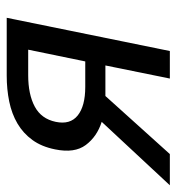

<svg xmlns="http://www.w3.org/2000/svg" viewBox="-37 -529 526 572"><g transform="rotate(-90 226.0 -243.0)"><path d="M278 0 317 -192H227H226L53 0H-40L149 -203Q105 -217 80 -250.5Q55 -284 67 -342Q75 -382 95 -409.5Q115 -437 144 -454Q173 -471 209.5 -478.5Q246 -486 287 -486H459L360 0ZM253 -252H329L364 -422H288Q231 -422 194.5 -402.5Q158 -383 149 -340Q140 -297 168 -274.5Q196 -252 253 -252Z"/></g></svg>

Font: mr_Source Sans Pro
Style: Italic
Weight: 400
Italic angle: -11°
Designer: Paul D. Hunt
Foundry: Adobe Systems Incorporated
Version: Version 1.036;July 10, 2024;FontCreator 11.5.0.2430 64-bit